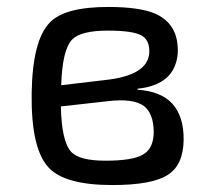

<svg xmlns="http://www.w3.org/2000/svg" viewBox="-20 -519 586 552"><path d="M375 -261Q509 -253 508 -117Q507 -44 462 -16Q417 13 303 13Q168 13 121 -36Q69 -90 71 -249Q73 -404 124 -455Q167 -499 291 -499Q383 -499 428 -479Q495 -448 491 -365Q483 -275 376 -264ZM283 -289Q403 -302 409 -365Q412 -404 385 -418Q359 -431 290 -431Q212 -431 187 -405Q159 -375 156 -274ZM155 -213Q157 -112 185 -82Q209 -57 283 -57Q360 -57 390 -74Q422 -91 422 -141Q421 -193 394 -214Q363 -237 289 -228Z"/></svg>

Font: Taylor Sans
Style: Regular
Weight: 400
Italic angle: -8°
Designer: Natanael Gama
Version: Version 1.001 September 8, 2015